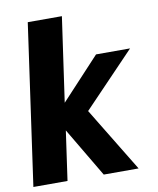

<svg xmlns="http://www.w3.org/2000/svg" viewBox="-86 -816 728 882"><g transform="rotate(-10 278.0 -375.0)"><path d="M-2 0 104 -750H263.2L207 -356L387.2 -549.8H545.9L306.2 -299.8L488.8 0H326.2L189.9 -230L157.2 0Z"/></g></svg>

Font: Oakes Grotesk
Style: Bold Italic
Weight: 700
Designer: Samuel Oakes
Foundry: Samuel Oakes
Version: Version 1.0 | wf-rip DC20170320